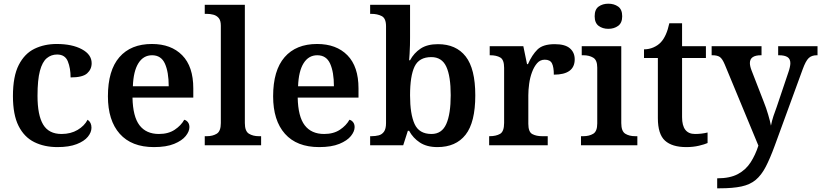

<svg xmlns="http://www.w3.org/2000/svg" viewBox="-20 -786 4444 1039"><path d="M291 10Q220 10 165.5 -17Q111 -44 80.5 -104.5Q50 -165 50 -266Q50 -373 81.5 -434.5Q113 -496 166.5 -522Q220 -548 287 -548Q370 -548 423 -519.5Q476 -491 476 -444Q476 -411 451.5 -389Q427 -367 362 -367Q362 -417 347 -454Q332 -491 289 -491Q257 -491 233 -471Q209 -451 196 -402.5Q183 -354 183 -267Q183 -163 213.5 -112Q244 -61 313 -61Q363 -61 400 -83Q437 -105 454 -138Q475 -124 475 -95Q475 -70 455.5 -46Q436 -22 395 -6Q354 10 291 10Z M813 10Q692 10 628 -62Q564 -134 564 -265Q564 -405 626 -476.5Q688 -548 802 -548Q906 -548 966 -487Q1026 -426 1026 -308V-258H697Q699 -155 735 -108Q771 -61 840 -61Q891 -61 925.5 -84Q960 -107 977 -138Q989 -135 997 -124.5Q1005 -114 1005 -98Q1005 -75 985 -50Q965 -25 922.5 -7.5Q880 10 813 10ZM893 -319Q893 -396 872.5 -441.5Q852 -487 803 -487Q756 -487 729 -444Q702 -401 699 -319Z M1088 0V-49H1100Q1131 -49 1153 -62.5Q1175 -76 1175 -120V-647Q1175 -675 1163.5 -688.5Q1152 -702 1134.5 -706.5Q1117 -711 1100 -711H1088V-760H1305V-120Q1305 -76 1327 -62.5Q1349 -49 1380 -49H1393V0Z M1707 10Q1586 10 1522 -62Q1458 -134 1458 -265Q1458 -405 1520 -476.5Q1582 -548 1696 -548Q1800 -548 1860 -487Q1920 -426 1920 -308V-258H1591Q1593 -155 1629 -108Q1665 -61 1734 -61Q1785 -61 1819.5 -84Q1854 -107 1871 -138Q1883 -135 1891 -124.5Q1899 -114 1899 -98Q1899 -75 1879 -50Q1859 -25 1816.5 -7.5Q1774 10 1707 10ZM1787 -319Q1787 -396 1766.5 -441.5Q1746 -487 1697 -487Q1650 -487 1623 -444Q1596 -401 1593 -319Z M2347 10Q2290 10 2252.5 -14.5Q2215 -39 2194 -78H2187L2162 0H1983V-49H1991Q2011 -49 2029 -53.5Q2047 -58 2058 -73.5Q2069 -89 2069 -120V-644Q2069 -687 2045.5 -699Q2022 -711 1990 -711H1983V-760H2199V-584Q2199 -566 2198.5 -542Q2198 -518 2196.5 -495Q2195 -472 2194 -460H2199Q2220 -499 2256 -523Q2292 -547 2350 -547Q2448 -547 2500 -480.5Q2552 -414 2552 -270Q2552 -124 2499.5 -57Q2447 10 2347 10ZM2315 -61Q2371 -61 2395 -115Q2419 -169 2419 -271Q2419 -374 2395 -425.5Q2371 -477 2314 -477Q2248 -477 2223.5 -426Q2199 -375 2199 -270Q2199 -169 2223.5 -115Q2248 -61 2315 -61Z M2627 0V-49H2630Q2664 -49 2686 -61.5Q2708 -74 2708 -121V-419Q2708 -463 2687 -475Q2666 -487 2633 -487H2630V-536H2812L2832 -439H2837Q2859 -489 2888.5 -518Q2918 -547 2982 -547Q3038 -547 3064 -524.5Q3090 -502 3090 -465Q3090 -382 2977 -382Q2977 -423 2967 -443Q2957 -463 2928 -463Q2903 -463 2886.5 -444Q2870 -425 2859 -395.5Q2848 -366 2843.5 -332.5Q2839 -299 2839 -270V-116Q2839 -72 2860.5 -60.5Q2882 -49 2913 -49H2944V0Z M3272 -630Q3241 -630 3219.5 -646Q3198 -662 3198 -698Q3198 -735 3219.5 -750.5Q3241 -766 3272 -766Q3303 -766 3325 -750.5Q3347 -735 3347 -698Q3347 -662 3325 -646Q3303 -630 3272 -630ZM3124 0V-49H3137Q3168 -49 3190 -62Q3212 -75 3212 -118V-420Q3212 -461 3190 -474Q3168 -487 3137 -487H3128V-536H3342V-120Q3342 -76 3363.5 -62.5Q3385 -49 3417 -49H3429V0Z M3694 10Q3617 10 3578.5 -25Q3540 -60 3540 -147V-472H3465V-519Q3492 -519 3516 -529.5Q3540 -540 3556 -557Q3587 -590 3602 -660H3671V-536H3800V-472H3671V-152Q3671 -61 3741 -61Q3759 -61 3776 -63Q3793 -65 3809 -69V-12Q3794 -5 3762.5 2.5Q3731 10 3694 10Z M3861 179Q3930 179 3973 156Q4016 133 4042 92.5Q4068 52 4084 2L3902 -437Q3889 -468 3875.5 -477.5Q3862 -487 3835 -487H3831V-536H4101V-487H4098Q4038 -487 4038 -445Q4038 -428 4047 -405L4113 -235Q4126 -203 4137 -165.5Q4148 -128 4152 -106Q4157 -132 4165.5 -158Q4174 -184 4183 -207L4247 -397Q4251 -408 4254 -421.5Q4257 -435 4257 -444Q4257 -467 4241.5 -477Q4226 -487 4195 -487H4191V-536H4404V-487H4400Q4372 -487 4356 -471.5Q4340 -456 4324 -412L4173 1Q4147 72 4123.5 117Q4100 162 4069.5 187.5Q4039 213 3992.5 223Q3946 233 3875 233H3861Z"/></svg>

Font: Noto Serif Myanmar SemiBold
Style: Regular
Weight: 600
Designer: Ben Mitchell and the Monotype Design Team
Foundry: Monotype Imaging Inc.
Version: Version 2.106; ttfautohint (v1.8.4.7-5d5b)